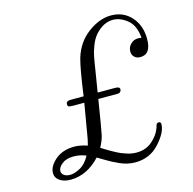

<svg xmlns="http://www.w3.org/2000/svg" viewBox="-105 -813 936 930"><g transform="rotate(-15 363.0 -348.0)"><path d="M62 -41Q62 -76.2 99.1 -107.7Q136.2 -139.2 194.8 -139.2Q222.7 -139.2 259.8 -127L267.1 -157.2L296.9 -332H246.1Q226.1 -332 220 -334Q213.9 -335.9 213.9 -347.2Q213.9 -363.3 238.8 -362.8H301.8Q319.8 -494.6 334 -545.9Q356 -620.1 414.1 -663.6Q472.2 -707 530.8 -707Q592.8 -707 631.8 -663.1Q670.9 -619.1 670.9 -551.8Q670.9 -474.6 616.2 -475.1Q599.1 -475.1 587.6 -485.6Q576.2 -496.1 576.2 -514.2Q576.2 -535.2 591.6 -550.5Q606.9 -565.9 628.9 -565.9Q635.7 -565.9 646 -564Q641.1 -627 606 -655.5Q570.8 -684.1 533.2 -684.1Q486.3 -684.1 444.8 -638.2Q427.7 -618.2 416.7 -589.6Q405.8 -561 401.4 -539.6Q397 -518.1 387.9 -459.5Q378.9 -400.9 372.1 -362.8H460Q482.9 -362.8 482.9 -350.1Q482.9 -340.3 474.1 -334Q470.2 -332 460.9 -332H367.2Q343.3 -183.1 337.6 -158Q332 -132.8 314.9 -101.1Q317.9 -99.1 335 -88.6Q352.1 -78.1 358.6 -74.5Q365.2 -70.8 380.6 -62.5Q396 -54.2 405.5 -50.5Q415 -46.9 429 -42Q442.9 -37.1 455.3 -35.2Q467.8 -33.2 480 -33.2Q525.9 -33.2 557.9 -60.5Q589.8 -87.9 602.1 -121.1Q603 -123 604.5 -127.9Q606 -132.8 606.4 -135.5Q606.9 -138.2 608.9 -141.1Q610.8 -144 614 -145.5Q617.2 -147 621.1 -147Q630.9 -147 630.9 -134.8Q630.9 -94.7 583 -41.7Q535.2 11.2 461.9 11.2Q442.9 11.2 423.3 7.1Q403.8 2.9 383.3 -6.6Q362.8 -16.1 350.3 -22.5Q337.9 -28.8 315.4 -42.5Q293 -56.2 286.1 -60.1Q220.2 10.7 138.2 11.2Q104 11.2 83 -3.4Q62 -18.1 62 -41ZM99.1 -42Q99.1 -28.8 110.6 -20.5Q122.1 -12.2 141.1 -12.2Q163.1 -12.2 192.1 -28.1Q221.2 -43.9 241.2 -82Q210.4 -94.2 178.2 -94.2Q142.1 -94.2 120.6 -77.1Q99.1 -60.1 99.1 -42Z"/></g></svg>

Font: CMU Serif Extra
Style: RomanSlanted
Weight: 500
Italic angle: -9.46001°
Version: Version 0.7.0